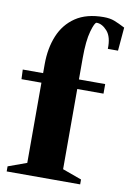

<svg xmlns="http://www.w3.org/2000/svg" viewBox="-105 -873 629 929"><g transform="rotate(10 210.0 -408.5)"><path d="M-5 0V-25L86 -58V-452H-12L-14 -499H86V-543Q86 -621 111.5 -683Q137 -745 190.5 -781Q244 -817 328 -817Q359 -817 381 -808.5Q403 -800 434 -784L424 -669H374Q376 -728 351 -756Q326 -784 299 -784Q289 -784 275.5 -736.5Q262 -689 262 -605V-499H391V-452H262V-58L356 -24V0Z"/></g></svg>

Font: Wittgenstein Black
Style: Regular
Weight: 900
Designer: Jörg Drees
Foundry: Jörg Drees
Version: Version 1.303; ttfautohint (v1.8.4.7-5d5b)